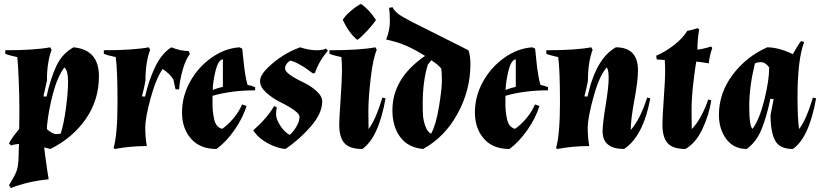

<svg xmlns="http://www.w3.org/2000/svg" viewBox="-20 -747 4197 982"><path d="M79 -154Q79 -169 79 -206.5Q79 -244 76 -330Q73 -416 68 -455Q25 -464 7 -472V-490Q156 -490 237 -505L244 -492Q220 -430 220 -334L202 -254L218 -253Q238 -345 268 -409Q298 -473 356 -505Q486 -493 486 -357Q486 -236 419.5 -139.5Q353 -43 238 15L206 7Q207 24 223 133L229 170Q124 180 35 215L26 200Q55 154 64.5 128.5Q74 103 75 57L77 -11Q53 -9 36 -3L26 -14Q41 -43 78 -87ZM220 -86Q249 -61 267.5 -61Q286 -61 291 -65Q306 -112 317 -192Q328 -272 328 -329.5Q328 -387 309 -402Q274 -355 251 -268.5Q228 -182 220 -100Z M731 0Q646 0 567 15L561 10Q581 -59 581 -224Q581 -389 572 -455Q529 -464 511 -472V-490Q660 -490 741 -505L748 -492Q724 -430 724 -334Q718 -300 706 -254L722 -253Q739 -331 772 -401.5Q805 -472 856 -505Q904 -486 945 -486L951 -471Q929 -442 914 -388.5Q899 -335 896 -290H878Q873 -309 867 -340Q850 -369 812 -394Q778 -346 750.5 -245.5Q723 -145 723 -93.5Q723 -42 731 0Z M1067 -257Q1067 -244 1067 -210Q1067 -176 1075.5 -136.5Q1084 -97 1116 -88Q1146 -108 1175 -143Q1204 -178 1218 -213L1241 -205Q1223 -145 1179.5 -82.5Q1136 -20 1087 15Q1003 15 957 -37.5Q911 -90 911 -172Q911 -254 951.5 -328Q992 -402 1060.5 -451Q1129 -500 1205 -505L1219 -498Q1221 -483 1225 -440Q1233 -358 1246 -313Q1267 -309 1285 -301V-285Q1165 -285 1067 -257ZM1120 -303V-444Q1096 -440 1082.5 -385Q1069 -330 1068 -287Q1093 -297 1120 -303Z M1396 -197Q1392 -184 1392 -161Q1392 -138 1413.5 -104.5Q1435 -71 1462 -57Q1482 -75 1497 -101Q1512 -127 1512 -150Q1512 -176 1411 -226Q1373 -245 1341.5 -273.5Q1310 -302 1310 -332Q1310 -362 1349 -400Q1421 -471 1515 -505Q1562 -490 1598 -490Q1634 -490 1647 -499L1657 -488Q1611 -434 1591 -374L1581 -371L1555 -390Q1538 -403 1510 -418.5Q1482 -434 1464 -437Q1438 -420 1438 -396Q1438 -370 1533 -325Q1569 -308 1598.5 -281.5Q1628 -255 1628 -228Q1628 -167 1569 -99.5Q1510 -32 1440 15Q1396 11 1351 -13.5Q1306 -38 1284 -68L1275 -80Q1350 -147 1382 -205Z M1665 -490Q1819 -490 1900 -505L1907 -492Q1888 -450 1876 -347Q1864 -244 1864 -178Q1864 -112 1865 -87Q1900 -131 1936 -248L1952 -244Q1916 -42 1833 15Q1769 15 1742 -14.5Q1715 -44 1715 -110Q1715 -136 1722 -238.5Q1729 -341 1729 -385.5Q1729 -430 1726 -455Q1683 -464 1665 -472ZM1903 -645Q1888 -622 1858.5 -590Q1829 -558 1808 -543Q1768 -573 1733 -645Q1744 -665 1773 -690Q1802 -715 1826 -727Q1865 -702 1903 -645Z M2386 -418Q2386 -286 2320.5 -166Q2255 -46 2144 15Q2067 8 2027 -46Q1987 -100 1987 -183Q1987 -347 2154 -461Q2064 -518 1991 -536L1955 -545Q1974 -592 1974 -637Q1974 -682 1970 -707L1988 -710Q2000 -683 2043.5 -658.5Q2087 -634 2163 -597L2376 -490Q2386 -462 2386 -418ZM2142 -215Q2142 -178 2143.5 -155.5Q2145 -133 2155 -103Q2165 -73 2185 -63Q2210 -109 2225 -200Q2240 -291 2240 -333.5Q2240 -376 2237 -396Q2224 -414 2186 -439L2168 -416Q2142 -332 2142 -215Z M2565 -257Q2565 -244 2565 -210Q2565 -176 2573.5 -136.5Q2582 -97 2614 -88Q2644 -108 2673 -143Q2702 -178 2716 -213L2739 -205Q2721 -145 2677.5 -82.5Q2634 -20 2585 15Q2501 15 2455 -37.5Q2409 -90 2409 -172Q2409 -254 2449.5 -328Q2490 -402 2558.5 -451Q2627 -500 2703 -505L2717 -498Q2719 -483 2723 -440Q2731 -358 2744 -313Q2765 -309 2783 -301V-285Q2663 -285 2565 -257ZM2618 -303V-444Q2594 -440 2580.5 -385Q2567 -330 2566 -287Q2591 -297 2618 -303Z M3243 -387Q3243 -334 3224.5 -235Q3206 -136 3206 -82Q3254 -136 3290 -248L3306 -244Q3270 -50 3172 15Q3062 15 3062 -76Q3062 -113 3077.5 -207.5Q3093 -302 3093 -347Q3093 -392 3083 -402Q3046 -361 3016 -253Q2986 -145 2986 -93.5Q2986 -42 2994 0Q2909 0 2830 15L2824 10Q2844 -59 2844 -224Q2844 -389 2835 -455Q2792 -464 2774 -472V-490Q2923 -490 3004 -505L3011 -492Q2987 -430 2987 -334Q2981 -300 2969 -254L2985 -253Q3028 -449 3130 -505Q3243 -505 3243 -387Z M3541 -432Q3536 -406 3526.5 -326.5Q3517 -247 3517 -181Q3517 -115 3518 -87Q3543 -111 3566 -154Q3589 -197 3602 -238L3618 -234Q3606 -157 3572 -86Q3538 -15 3486 15Q3422 15 3395 -14.5Q3368 -44 3368 -110Q3368 -146 3375 -244Q3382 -342 3382 -375Q3382 -408 3380 -440L3339 -443L3336 -462Q3383 -482 3428 -517Q3473 -552 3495 -589Q3523 -594 3547 -603L3556 -597Q3547 -546 3547 -493Q3579 -497 3617 -509L3623 -502Q3609 -462 3605 -423Q3559 -431 3541 -432Z M3657 -159Q3657 -270 3726 -363Q3795 -456 3904 -505Q3962 -505 4035 -470Q4060 -515 4077 -537L4093 -532Q4059 -443 4059 -250Q4059 -141 4067 -87Q4102 -131 4138 -248L4154 -244Q4118 -42 4035 15Q3967 15 3944 -29Q3921 -73 3921 -159L3937 -240L3920 -242Q3902 -153 3875.5 -87Q3849 -21 3799 15Q3733 15 3695 -35.5Q3657 -86 3657 -159ZM3841 -422Q3812 -304 3812 -203Q3812 -102 3829 -88Q3864 -135 3889 -235Q3914 -335 3914 -402Q3895 -429 3873 -429Q3851 -429 3841 -422Z"/></svg>

Font: Almendra
Style: Bold Italic
Weight: 700
Italic angle: -12°
Designer: Ana Sanfelippo
Foundry: Ana Sanfelippo
Version: Version 1.004